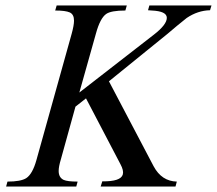

<svg xmlns="http://www.w3.org/2000/svg" viewBox="-20 -683 794 703"><path d="M348.6 0 354.5 -19Q422.4 -18.1 429.7 -44.4Q433.6 -58.6 420.9 -82L294.9 -322.8L256.3 -292.5L202.6 -98.6Q194.8 -72.8 194.8 -57.1Q194.8 -33.2 212.9 -24.4Q227.1 -18.1 264.2 -18.1L259.3 0H2.4L7.3 -18.1Q56.2 -18.1 76.2 -30.8Q99.1 -45.9 113.3 -96.7L242.2 -558.6Q251 -590.3 251 -607.4Q251 -630.4 235.4 -637.5Q219.7 -644.5 182.1 -644.5L187.5 -663.1H444.3L439 -644.5Q386.7 -644.5 368.7 -631.8Q346.7 -616.2 331.5 -561L270.5 -344.2L543.5 -556.2Q590.8 -592.8 590.8 -617.7Q590.8 -642.1 535.6 -644.5Q529.3 -645.5 522 -645.5L526.9 -663.1H754.4L749 -645.5Q704.1 -644.5 663.6 -617.2Q627.9 -588.9 593.3 -559.1L378.9 -385.3L542.5 -74.2Q571.8 -19.5 627.4 -18.1L622.6 0Z"/></svg>

Font: Accordance
Style: Italic
Weight: 400
Italic angle: -11°
Version: Version 1.2 (build January 31, 2020) Miklal Software Solutio